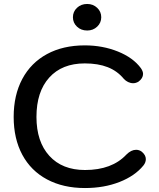

<svg xmlns="http://www.w3.org/2000/svg" viewBox="-20 -939 804 969"><path d="M49 -349Q49 -459 92.5 -540.5Q136 -622 217 -666Q298 -710 408 -710Q498 -710 575 -679Q652 -648 691 -595Q702 -579 702 -566Q702 -544 679 -527Q666 -519 652 -519Q639 -519 626.5 -525Q614 -531 605 -541Q572 -581 523.5 -600Q475 -619 408 -619Q293 -619 228.5 -547.5Q164 -476 164 -349Q164 -224 229 -152.5Q294 -81 409 -81Q545 -81 618 -159Q642 -183 667 -183Q683 -183 696 -173Q716 -156 716 -136Q716 -119 704 -104Q661 -51 583 -20.5Q505 10 409 10Q299 10 217.5 -33.5Q136 -77 92.5 -158Q49 -239 49 -349ZM348 -852Q348 -880 368.5 -899.5Q389 -919 420 -919Q450 -919 470.5 -899.5Q491 -880 491 -852Q491 -824 470.5 -804.5Q450 -785 420 -785Q389 -785 368.5 -804.5Q348 -824 348 -852Z"/></svg>

Font: Kodchasan SemiBold
Style: Regular
Weight: 600
Version: Version 1.000; ttfautohint (v1.6)